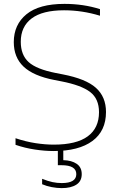

<svg xmlns="http://www.w3.org/2000/svg" viewBox="-20 -769 617 989"><path d="M256 9Q210.5 9 159.2 1.2Q108 -6.5 60 -23V-57Q114 -39 163.8 -31.5Q213.5 -24 257 -24Q374 -24 432 -66.8Q490 -109.5 490 -191Q490 -260 444.5 -295Q399 -330 296 -350L260 -357Q152 -378 101.5 -425.8Q51 -473.5 51 -552Q51 -642 116.2 -695.5Q181.5 -749 312 -749Q409.5 -749 495 -722V-688Q403.5 -716 310 -716Q199 -716 143 -674Q87 -632 87 -554Q87 -486 127.5 -449.2Q168 -412.5 267 -393L303 -386Q422.5 -363 474.2 -316.5Q526 -270 526 -192Q526 -94.5 456 -42.8Q386 9 256 9ZM298 200Q273.5 200 246.2 194.8Q219 189.5 197 180V152Q226.5 164 250.2 169Q274 174 298 174Q373 174 373 128Q373 82 297 82H278V-10H306V56Q349 57 375 74.8Q401 92.5 401 128Q401 164.5 373.2 182.2Q345.5 200 298 200Z"/></svg>

Font: Encode Sans Exp Th
Style: Regular
Weight: 100
Width: 7
Designer: Multiple Designers
Foundry: Impallari Type
Version: Version 3.002; ttfautohint (v1.8.3) -l 8 -r 50 -G 200 -x 14 